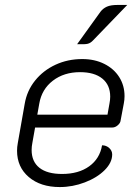

<svg xmlns="http://www.w3.org/2000/svg" viewBox="-20 -748 560 777"><path d="M49 -138Q49 -153 52 -169L80 -328Q89 -381 122 -422Q155 -463 204.5 -486Q254 -509 313 -509Q363 -509 402 -489.5Q441 -470 462.5 -436Q484 -402 484 -359Q484 -344 481 -329L468 -260Q467 -250 456.5 -241Q446 -232 435 -232H122L111 -170Q108 -155 108 -141Q108 -94 139.5 -69Q171 -44 231 -44Q298 -44 341 -75Q384 -106 393 -160Q410 -160 422 -149Q434 -138 434 -123Q434 -90 403.5 -59.5Q373 -29 323.5 -10Q274 9 222 9Q144 9 96.5 -31.5Q49 -72 49 -138ZM415 -284 423 -329Q426 -344 426 -357Q426 -404 394 -430Q362 -456 304 -456Q239 -456 194 -421.5Q149 -387 139 -329L131 -284ZM387 -701Q397 -714 412.5 -721Q428 -728 456 -728H495L357 -585Q347 -574 335.5 -571Q324 -568 292 -569Z"/></svg>

Font: K2D ExtraLight
Style: Italic
Weight: 275
Italic angle: -10°
Designer: Katatrad Aksorn Co.,Ltd.
Foundry: Cadson Demak Co.,Ltd.
Version: Version 1.000; ttfautohint (v1.6)